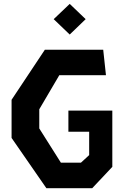

<svg xmlns="http://www.w3.org/2000/svg" viewBox="-20 -992 660 1012"><path d="M224.5 0H466L572 -112.5V-409H340.5V-297.5H450V-174.5L406.5 -134.5H301L187 -315V-416L292.5 -595.5H538.5L524 -730H216.5L41 -466V-265ZM347.5 -810 431.5 -891 347.5 -971.5 263 -891Z"/></svg>

Font: Monaspace Krypton
Style: Bold
Weight: 700
Designer: Riley Cran & the Lettermatic Team
Foundry: Lettermatic
Version: Version 1.200 (Monaspace Krypton)